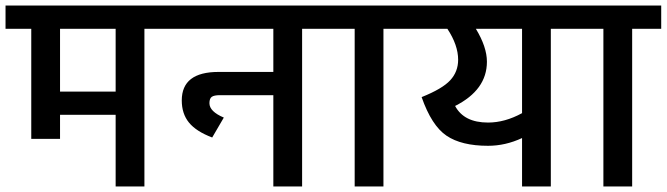

<svg xmlns="http://www.w3.org/2000/svg" viewBox="-30 -674 2410 694"><path d="M-10 -654H597V-570H492V0H388V-259H187V-172H83V-570H-10ZM187 -343H388V-570H187Z M577 -654H1167V-570H1062V0H958V-330H765Q744 -330 735.5 -324Q727 -318 727 -301Q727 -271 779 -249L737 -177Q679 -199 653 -231Q627 -263 627 -311Q627 -414 760 -414H958V-570H577Z M1461 -654V-570H1356V0H1252V-570H1147V-654Z M1441 -654H2066V-570H1961V0H1857V-175Q1797 -147 1734 -147Q1638 -147 1584 -183.5Q1530 -220 1494 -323Q1569 -353 1597.5 -384Q1626 -415 1626 -458Q1626 -511 1587 -570H1441ZM1734 -231Q1795 -231 1857 -265V-570H1690Q1730 -504 1730 -451Q1730 -349 1615 -291Q1647 -231 1734 -231Z M2360 -654V-570H2255V0H2151V-570H2046V-654Z"/></svg>

Font: Biryani DemiBold
Style: Regular
Weight: 600
Designer: Dan Reynolds and Mathieu Réguer
Foundry: Dan Reynolds and Mathieu Réguer
Version: Version 1.003;PS 001.003;hotconv 1.0.70;makeotf.lib2.5.58329